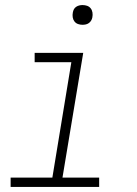

<svg xmlns="http://www.w3.org/2000/svg" viewBox="-20 -739 540 759"><path d="M22 0V-37H187L262 -493H117V-530H309L227 -37H372V0ZM306 -641Q297 -641 288.5 -644Q280 -647 274.5 -654Q269 -661 267.5 -670.5Q266 -680 268 -690Q269 -696 272 -702Q275 -708 281 -712Q287 -716 293.5 -717.5Q300 -719 306 -719Q316 -719 324.5 -716Q333 -713 338.5 -706Q344 -699 345.5 -689.5Q347 -680 345 -670Q344 -664 340.5 -658Q337 -652 331.5 -648Q326 -644 319.5 -642.5Q313 -641 306 -641Z"/></svg>

Font: Iosevka Curly XLtObl
Style: Regular
Weight: 200
Italic angle: -9°
Monospace: yes
Designer: Belleve Invis
Foundry: Belleve Invis
Version: Version 11.1.0; ttfautohint (v1.8.3)